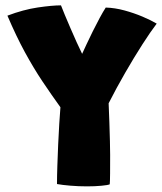

<svg xmlns="http://www.w3.org/2000/svg" viewBox="-20 -682 590 699"><path d="M200 -291.5Q166.5 -338 134.2 -386.2Q102 -434.5 70.5 -492.2Q39 -550 7 -625Q65 -647 117.5 -654.8Q170 -662.5 202 -662.5Q206.5 -650.5 215.8 -628.2Q225 -606 236.5 -579.5Q248 -553 259.2 -528Q270.5 -503 279 -486Q284.5 -498 294.8 -520.2Q305 -542.5 317.8 -568Q330.5 -593.5 343 -616.8Q355.5 -640 365 -654.5Q398.5 -653.5 433.2 -644Q468 -634.5 498.8 -621.5Q529.5 -608.5 550.5 -596Q528 -566.5 498 -519.8Q468 -473 436 -417.5Q404 -362 375.5 -306Q377 -272.5 378.2 -236Q379.5 -199.5 380.2 -168.2Q381 -137 381 -118Q381 -84.5 380.8 -51.2Q380.5 -18 379.5 -11Q373 -8 349.5 -5.8Q326 -3.5 297 -3.5Q266.5 -3.5 236.5 -6Q206.5 -8.5 187.5 -12Q187.5 -40.5 188.8 -78.5Q190 -116.5 191.8 -156.5Q193.5 -196.5 195.8 -232.2Q198 -268 200 -291.5Z"/></svg>

Font: Grandstander Black
Style: Regular
Weight: 900
Designer: Tyler Finck
Foundry: Etcetera Type Co
Version: Version 1.200; ttfautohint (v1.8.3)